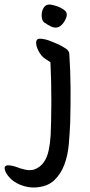

<svg xmlns="http://www.w3.org/2000/svg" viewBox="-109 -632 394 845"><path d="M113 -358Q108 -362 97.5 -368.5Q87 -375 81 -380Q74 -386 66.5 -397.5Q59 -409 54.5 -421Q50 -433 50 -443.5Q50 -454 56 -459Q61 -463 76.5 -461Q92 -459 106 -454Q109 -453 125 -446.5Q141 -440 152 -435Q167 -427 181 -418Q195 -409 196 -395Q201 -323 201.5 -245Q202 -167 200 -93Q198 -49 194 0.5Q190 50 174.5 92Q159 134 129 162Q99 190 47 193Q15 195 -18 182Q-51 169 -70 146Q-82 132 -86.5 118.5Q-91 105 -86 100Q-81 95 -71 95.5Q-61 96 -49.5 99Q-38 102 -28 106Q-18 110 -12 111Q22 122 45.5 112.5Q69 103 84 81.5Q99 60 105.5 28.5Q112 -3 114 -38Q115 -63 116 -102Q117 -141 117 -185.5Q117 -230 116 -275Q115 -320 113 -358ZM86 -533Q79 -537 76 -550Q73 -563 75.5 -577.5Q78 -592 86.5 -602.5Q95 -613 112 -612Q120 -611 132.5 -607.5Q145 -604 156.5 -598.5Q168 -593 176.5 -585.5Q185 -578 185 -568Q185 -561 181.5 -552Q178 -543 172 -534Q166 -525 158 -518.5Q150 -512 141 -511Q128 -509 113.5 -516.5Q99 -524 86 -533Z"/></svg>

Font: Yeon Sung
Style: Regular
Weight: 400
Version: Version 1.001